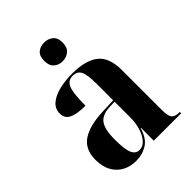

<svg xmlns="http://www.w3.org/2000/svg" viewBox="-221 -879 1002 1002"><g transform="rotate(-45 280.0 -378.5)"><path d="M190 10Q123 10 82.5 -31Q42 -72 42 -145Q42 -221 94 -256.5Q146 -292 250 -296L327 -299V-421Q327 -488 314 -513.5Q301 -539 268 -539Q232 -539 218.5 -505Q205 -471 205 -381Q143 -381 112 -396Q81 -411 81 -447Q81 -482 107 -504.5Q133 -527 177 -538Q221 -549 274 -549Q372 -549 421.5 -510.5Q471 -472 471 -378V-82Q471 -39 483 -24.5Q495 -10 527 -10H530V0H328V-95H326Q309 -36 272.5 -13Q236 10 190 10ZM241 -18Q267 -18 286 -39.5Q305 -61 316 -95.5Q327 -130 327 -170V-289L286 -287Q231 -284 209.5 -252Q188 -220 188 -149Q188 -75 201 -46.5Q214 -18 241 -18ZM285 -629Q257 -629 237.5 -646Q218 -663 218 -698Q218 -735 237.5 -751Q257 -767 285 -767Q313 -767 333.5 -751Q354 -735 354 -698Q354 -663 333.5 -646Q313 -629 285 -629Z"/></g></svg>

Font: Noto Serif Display SemiCondensed
Style: Bold
Weight: 700
Width: 4
Designer: Monotype Design Team
Foundry: Monotype Imaging Inc.
Version: Version 2.009